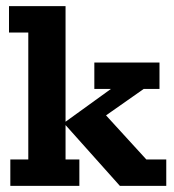

<svg xmlns="http://www.w3.org/2000/svg" viewBox="-20 -603 566 623"><path d="M192.7 -85.5H237.5V0H13.5V-85.5H71.8V-497.5H9.2V-583H192.7V-208L340.1 -314.5H286.1V-400H497.5V-314.5H446.4L272.6 -192.5L311.3 -242.6L454.9 -85.5H519.5V0H368.9L192.7 -197.2Z"/></svg>

Font: Rokkitt SemiBold
Style: Regular
Weight: 600
Designer: Vernon Adams
Foundry: Vernon Adams
Version: Version 3.103